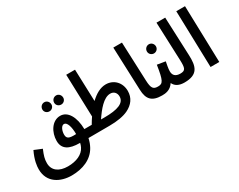

<svg xmlns="http://www.w3.org/2000/svg" viewBox="-114 -1283 2632 2115"><g transform="rotate(-30 1201.5 -225.0)"><path d="M601 -464C632 -464 657 -489 657 -520C657 -553 632 -580 601 -580C567 -580 542 -553 542 -520C542 -489 567 -464 601 -464ZM450 -464C482 -464 507 -489 507 -520C507 -553 482 -580 450 -580C417 -580 392 -553 392 -520C392 -489 417 -464 450 -464ZM310 271C452 271 576 220 637 109C653 80 667 45 675 5H731C774 5 793 -17 793 -51C793 -80 776 -103 740 -103H685C683 -256 622 -363 526 -363C421 -363 355 -251 355 -142C355 -37 432 5 563 5H569C565 23 559 40 552 54C518 125 432 163 325 163C215 163 140 113 140 16C140 -36 151 -73 181 -144L84 -184C35 -83 28 -10 28 30C28 202 171 271 310 271ZM461 -163C461 -205 481 -264 518 -264C556 -264 579 -194 579 -101C485 -96 461 -112 461 -163Z M730 5 945 4C1042 4 1126 -11 1182 -38C1263 -77 1310 -141 1310 -228C1310 -333 1237 -412 1134 -412C1065 -412 999 -374 937 -315L923 -721H811L828 -181C811 -156 794 -130 779 -103H739ZM1126 -299C1176 -299 1201 -262 1201 -221C1201 -137 1109 -103 941 -103H897C960 -196 1041 -299 1126 -299Z M1614 5C1657 5 1677 -18 1677 -51C1677 -82 1660 -103 1624 -103C1564 -103 1544 -125 1540 -227L1520 -721H1410L1431 -172C1435 -48 1486 5 1614 5Z M1767 -441C1799 -441 1824 -467 1824 -498C1824 -530 1799 -557 1767 -557C1734 -557 1709 -530 1709 -498C1709 -467 1734 -441 1767 -441ZM1613 5C1651 5 1718 2 1762 -67C1785 -18 1831 5 1900 5C1943 5 1962 -18 1962 -51C1962 -80 1945 -103 1909 -103C1842 -103 1818 -136 1818 -184C1818 -219 1829 -267 1835 -301L1731 -318C1702 -129 1685 -103 1623 -103Z M1898 5C2070 5 2097 -86 2090 -235L2070 -721H1959L1978 -239C1982 -131 1974 -103 1907 -103Z M2231 0H2342L2322 -721H2211Z"/></g></svg>

Font: Noto Sans Arabic UI XCn SmBd
Style: Regular
Weight: 600
Width: 2
Designer: Monotype Design Team, Nadine Chahine and Nizar Qandah
Foundry: Monotype Imaging Inc.
Version: Version 2.010